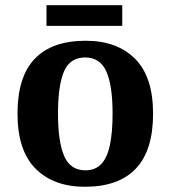

<svg xmlns="http://www.w3.org/2000/svg" viewBox="-20 -705 654 735"><path d="M305 10Q185 10 116 -59.5Q47 -129 47 -270Q47 -411 113 -480Q179 -549 308 -549Q428 -549 497 -480Q566 -411 566 -270Q566 -129 500 -59.5Q434 10 305 10ZM307 -53Q345 -53 368 -77.5Q391 -102 401 -151Q411 -200 411 -270Q411 -378 387 -431.5Q363 -485 306 -485Q248 -485 225 -431.5Q202 -378 202 -270Q202 -163 225.5 -108Q249 -53 307 -53ZM158 -606V-685H448V-606Z"/></svg>

Font: Noto Serif Myanmar
Style: Regular
Weight: 400
Designer: Ben Mitchell and the Monotype Design Team
Foundry: Monotype Imaging Inc.
Version: Version 2.106